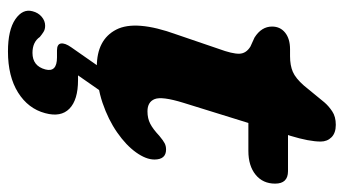

<svg xmlns="http://www.w3.org/2000/svg" viewBox="-206 -407 842 470"><g transform="rotate(90 215.0 -172.0)"><path d="M94 -364 72 -374Q45 -391 45 -417Q45 -437 60 -449Q75 -461 100.5 -461H117.5Q140 -461 155.8 -467.8Q171.5 -474.5 189.5 -495L230.5 -545Q239.5 -555.5 252.5 -564.2Q265.5 -573 285.5 -573Q305.5 -573 316 -562.5Q326.5 -552 326.5 -536Q326.5 -508 312.5 -462L310.5 -456H399Q429.5 -456 429.5 -424.5Q429.5 -394.5 407.8 -376.8Q386 -359 349.5 -359H281L231.5 -199.5Q215.5 -147.5 222.5 -129.8Q229.5 -112 252.5 -112Q270 -112 283 -118.8Q296 -125.5 312.5 -141Q324.5 -151 331 -154.2Q337.5 -157.5 346 -157.5Q370.5 -157.5 370.5 -129Q370.5 -108.5 353 -84Q335.5 -59.5 304.2 -37.8Q273 -16 231.8 -2Q190.5 12 143.5 12Q77 12 52.5 -35.5Q28 -83 64.5 -183.5L99.5 -286Q112 -320 111.5 -336.8Q111 -353.5 94 -364ZM154.5 -9.5H211.5L164.5 58Q170 58 176 58Q224.5 58 246 79Q267.5 100 257 138.5Q246 180 206.5 204.8Q167 229.5 106 229.5Q53.5 229.5 27.2 211.5Q1 193.5 7.5 169.5Q11 155.5 21 147Q31 138.5 43 138.5Q52 138.5 58.2 142.5Q64.5 146.5 70.5 151.5Q83 169.5 109.5 169.5Q141.5 169.5 150 138Q157.5 109.5 120.5 109.5H103.5Q88 109.5 86.5 99.8Q85 90 95.5 75Z"/></g></svg>

Font: Fraunces 9pt S100
Style: Bold Italic
Weight: 700
Italic angle: -16°
Version: Version 1.000; ttfautohint (v1.8.3)